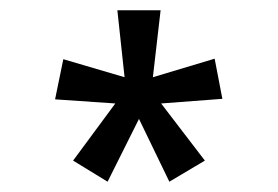

<svg xmlns="http://www.w3.org/2000/svg" viewBox="-20 -781 540 373"><path d="M309 -428 378 -469 293 -580 412 -589 397 -667 277 -631 292 -761H208L222 -631L103 -666L87 -588L204 -580L122 -469L189 -428L250 -550Z"/></svg>

Font: Noto Sans Mono ExtraCondensed
Style: Regular
Weight: 400
Width: 2
Designer: Monotype Design Team
Foundry: Monotype Imaging Inc.
Version: Version 2.014